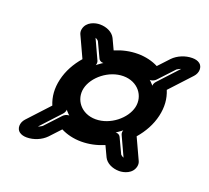

<svg xmlns="http://www.w3.org/2000/svg" viewBox="-91 -650 780 715"><g transform="rotate(20 299.0 -292.5)"><path d="M165.3 -292.6C147.3 -214.5 202 -149.4 285 -149.4C368 -149.4 452.7 -214.5 470.8 -292.6C488.8 -370.7 434.1 -435.8 351.1 -435.8C268.1 -435.8 183.4 -370.7 165.3 -292.6ZM215.3 -292.6C226.3 -339.9 281.8 -385.8 339.6 -385.8C397.4 -385.8 431.7 -339.9 420.8 -292.6C409.8 -245.3 354.3 -199.4 296.5 -199.4C238.7 -199.4 204.4 -245.3 215.3 -292.6ZM383.8 -79.6C393.4 -60.3 417.3 -48.2 444.7 -48.2C462.9 -48.2 496.5 -56.7 502.9 -88C504.5 -95.8 503.3 -102.8 500.8 -108.3C500.4 -109.1 500.8 -108.3 500.4 -109.1C497.4 -115.2 476.9 -159.7 462 -192.2C487.3 -221.2 506.5 -255.6 515 -292.6C523.6 -329.5 520.9 -362.4 508.3 -393C536.4 -423.4 578.1 -468.7 585.6 -476.6C585.6 -476.6 584.8 -475.7 585.9 -476.9C602 -494.4 601.2 -518.1 587.4 -528.6C579.2 -534.9 568.8 -537 557.5 -537C530.2 -537 501 -525.2 482.1 -505.6L442.9 -463.5C420.4 -475.1 392.5 -482.2 361.8 -482.2C331.2 -482.2 301.7 -475.8 272.1 -463.5L252.4 -505.6C242.6 -525.2 218.8 -537 191.4 -537C173.2 -537 139.6 -528.5 133.2 -497.2C131.6 -489.4 132.8 -482.4 135.3 -476.9C135.7 -476.1 135.3 -476.9 135.7 -476.1C138.7 -470 159.2 -425.5 174.1 -393C148.8 -364 129.6 -329.6 121.1 -292.6C112.5 -255.7 115.2 -222.8 127.8 -192.2C99.7 -161.8 58 -116.5 50.5 -108.6C50.5 -108.6 51.3 -109.5 50.2 -108.3C34.1 -90.8 34.9 -67.1 48.7 -56.6C56.9 -50.3 67.3 -48.1 78.6 -48.1C105.9 -48.1 135.1 -60 154 -79.6L193.2 -121.7C215.7 -110.1 243.6 -103 274.3 -103C304.9 -103 334.4 -109.4 364 -121.7ZM431.1 -108.8 403 -168.6C397.7 -179.8 382.4 -181.7 371 -175.5C344.7 -161.3 315.4 -153 285.8 -153C256.3 -153 230.8 -161.3 211.1 -175.5C201.1 -182.7 184.9 -178.3 175.9 -168.6L120.2 -108.8C119.7 -108.3 111.4 -103 104.1 -100.6C125.4 -123.7 156.2 -157.1 175.8 -178.3C184.2 -187.5 186.2 -200 181.6 -208.2C168.1 -231.7 163.7 -260.9 171.1 -292.6C178.4 -324.3 196.2 -353.5 220.6 -377C229.5 -385.7 232.5 -398.3 228.5 -406.9C218.9 -427.9 202.6 -463.3 192.7 -484.6C200.2 -481.8 204.9 -476.6 205 -476.4L233.1 -416.6C238.4 -405.4 253.7 -403.5 265.1 -409.7C291.4 -423.9 320.7 -432.2 350.3 -432.2C379.8 -432.2 405.3 -423.9 425 -409.7C435 -402.5 451.2 -406.9 460.2 -416.6L515.9 -476.4C516.4 -476.8 524.7 -482.2 532 -484.6C510.7 -461.5 479.9 -428.1 460.3 -406.9C451.9 -397.7 449.9 -385.2 454.5 -377C468 -353.5 472.4 -324.3 465 -292.6C457.7 -260.9 439.9 -231.7 415.5 -208.2C406.6 -199.5 403.6 -186.9 407.6 -178.3C417.2 -157.3 433.5 -121.8 443.4 -100.6C435.9 -103.4 431.2 -108.6 431.1 -108.8Z"/></g></svg>

Font: Hi.
Style: Regular
Weight: 400
Designer: Mew Too, Robert Jablonski
Foundry: Cannot Into Space Fonts
Version: Version 1.996